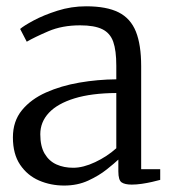

<svg xmlns="http://www.w3.org/2000/svg" viewBox="-20 -579 551 610"><path d="M184 10.5Q141 10.5 104 -5.5Q67 -21.5 44 -55.5Q21 -89.5 21 -142.5Q21 -194 49.8 -229Q78.5 -264 126.2 -285.2Q174 -306.5 232 -316.5Q290 -326.5 349.5 -327V-370.5Q349.5 -418.5 339.8 -446.2Q330 -474 305 -486.2Q280 -498.5 234.5 -498.5Q177.5 -498.5 133.8 -479.8Q90 -461 65 -446.5L44 -487Q54.5 -496.5 86.5 -513.8Q118.5 -531 162.5 -545Q206.5 -559 253.5 -559Q318.5 -559 356.8 -539.8Q395 -520.5 411.8 -478.5Q428.5 -436.5 428.5 -369V-41.5H489V-7.5Q478 -4.5 462.8 -1Q447.5 2.5 430.5 5Q413.5 7.5 398.5 7.5Q377 7.5 366.5 0.5Q356 -6.5 356 -34.5V-72Q344 -60.5 319.2 -40.8Q294.5 -21 260.2 -5.2Q226 10.5 184 10.5ZM212.5 -46Q244.5 -46 282.2 -63.8Q320 -81.5 349.5 -108V-283.5Q270.5 -283 216.8 -266.5Q163 -250 135.5 -220.8Q108 -191.5 108 -152.5Q108 -114 122 -90.5Q136 -67 159.5 -56.5Q183 -46 212.5 -46Z"/></svg>

Font: Merriweather 36pt Light
Style: Regular
Weight: 300
Designer: Eben Sorkin
Foundry: Eben Sorkin
Version: Version 2.100